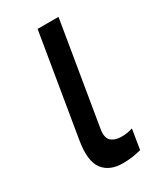

<svg xmlns="http://www.w3.org/2000/svg" viewBox="-148 -602 562 667"><g transform="rotate(-30 133.0 -268.5)"><path d="M119.3 -545.5H203.1L134.9 -134.9Q131.7 -116.8 135.1 -104.2Q138.5 -91.6 147.2 -85.8Q155.9 -79.9 165.3 -77.6Q174.7 -75.3 187.5 -75.3Q208.8 -75.3 230.1 -82.4L217.3 -2.8Q180.8 7.1 143.5 7.1Q89.8 7.1 64.5 -26.5Q39.1 -60 51.1 -134.9Z"/></g></svg>

Font: Karasuma Gothic
Style: Italic
Weight: 400
Italic angle: -9.39999°
Designer: Rasmus Andersson / Ryoko Nishizuka
Foundry: Genbu
Version: Version 1.00